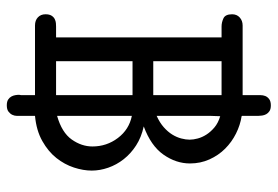

<svg xmlns="http://www.w3.org/2000/svg" viewBox="-146 -588 817 565"><g transform="rotate(90 262.5 -305.5)"><path d="M22 -31Q22 -42 26 -48.5Q30 -55 36 -58Q42 -61 48 -61.5Q54 -62 58 -62H90V-549H58Q46 -549 34 -554.5Q22 -560 22 -580Q22 -594 31.5 -602.5Q41 -611 55 -611H260V-653Q260 -657 260 -664Q260 -671 262.5 -677.5Q265 -684 271.5 -689Q278 -694 290 -694Q301 -694 307 -690Q313 -686 316 -680.5Q319 -675 320 -668.5Q321 -662 321 -657V-609L322 -608Q348 -604 373 -591.5Q398 -579 417.5 -559.5Q437 -540 449 -513.5Q461 -487 461 -456Q461 -415 435 -378Q409 -341 352 -320Q384 -313 408 -297.5Q432 -282 448.5 -261Q465 -240 473.5 -215.5Q482 -191 482 -167Q482 -142 473 -114.5Q464 -87 445 -63Q426 -39 395 -21.5Q364 -4 321 0V42Q321 46 321 53Q321 60 318 66.5Q315 73 308.5 78Q302 83 290 83Q279 83 273 79Q267 75 264 69.5Q261 64 260 58Q259 52 259 47Q259 45 259.5 43.5Q260 42 260 41V0H55Q40 0 31 -8.5Q22 -17 22 -31ZM260 -62V-287H160V-62ZM260 -348V-549H160V-348ZM321 -65Q370 -79 390.5 -108Q411 -137 411 -169Q411 -211 386 -244Q361 -277 321 -285ZM321 -358Q341 -367 354.5 -379Q368 -391 376 -404Q384 -417 387.5 -430.5Q391 -444 391 -455Q391 -466 387.5 -479Q384 -492 376 -504.5Q368 -517 355 -528Q342 -539 322 -545L321 -517Z"/></g></svg>

Font: CMU Typewriter Custom
Style: Regular
Weight: 500
Monospace: yes
Version: Version 0.7.0